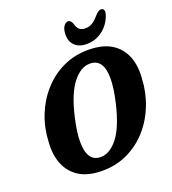

<svg xmlns="http://www.w3.org/2000/svg" viewBox="-162 -1035 1043 1167"><g transform="rotate(-20 359.0 -452.0)"><path d="M467.5 -710Q558.5 -710 615.5 -675.5Q672.5 -641 697.8 -579.5Q723 -518 716.5 -437Q712.5 -347.5 681.2 -267Q650 -186.5 595 -124Q540 -61.5 465.2 -25.5Q390.5 10.5 300 10.5Q210.5 10.5 153.5 -24.2Q96.5 -59 71 -121Q45.5 -183 51.5 -265.5Q55 -354 86.5 -434Q118 -514 173.2 -576.2Q228.5 -638.5 303.2 -674.2Q378 -710 467.5 -710ZM318.5 -71.5Q378.5 -71.5 430.2 -137.8Q482 -204 515.5 -347.5Q526.5 -395 531.8 -433.2Q537 -471.5 537 -501.5Q537 -628 449 -628Q389.5 -628 337.2 -561.5Q285 -495 252.5 -354Q231 -261 231.5 -199Q232.5 -71.5 318.5 -71.5ZM499 -838.5Q524 -838.5 544.8 -851.5Q565.5 -864.5 587.5 -891Q609.5 -915 625 -915Q640 -915 644 -902.5Q648 -890 641 -870Q621 -813.5 575.8 -779.8Q530.5 -746 474.5 -746Q418.5 -746 390.8 -779.8Q363 -813.5 373.5 -870.5Q377.5 -890 388.5 -902.5Q399.5 -915 413.5 -915Q429 -915 439 -891Q445.5 -864.5 459.2 -851.5Q473 -838.5 499 -838.5Z"/></g></svg>

Font: Fraunces 144pt SuperSoft
Style: Bold Italic
Weight: 700
Italic angle: -16°
Version: Version 1.000;[0bf87f6ff]